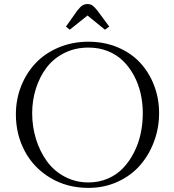

<svg xmlns="http://www.w3.org/2000/svg" viewBox="-20 -916 856 944"><path d="M58.1 -354Q58.1 -427.2 84 -492.7Q109.9 -558.1 156 -606.4Q202.1 -654.8 269.3 -682.9Q336.4 -710.9 415 -710.9Q493.2 -710.9 559.1 -683.1Q625 -655.3 669.2 -607.4Q713.4 -559.6 737.8 -495.6Q762.2 -431.6 762.2 -359.9Q762.2 -286.6 737.3 -220Q712.4 -153.3 668.2 -102.8Q624 -52.2 558.1 -22.2Q492.2 7.8 415 7.8Q309.1 7.8 226.8 -42Q144.5 -91.8 101.3 -173.8Q58.1 -255.9 58.1 -354ZM138.2 -358.9Q138.2 -293.5 156.7 -233.2Q175.3 -172.9 209.5 -124.8Q243.7 -76.7 297.1 -47.9Q350.6 -19 415 -19Q466.3 -19 510.5 -38.1Q554.7 -57.1 585.7 -90.1Q616.7 -123 638.9 -166.5Q661.1 -210 671.6 -259Q682.1 -308.1 682.1 -359.9Q682.1 -409.7 671.4 -456.5Q660.6 -503.4 638.7 -544.4Q616.7 -585.4 585.4 -616.2Q554.2 -647 510.5 -664.6Q466.8 -682.1 415 -682.1Q349.6 -682.1 296.1 -655.3Q242.7 -628.4 208.7 -583.3Q174.8 -538.1 156.5 -480.5Q138.2 -422.9 138.2 -358.9ZM304.2 -785.2 359.9 -863.8Q374.5 -882.3 385 -889.2Q395.5 -896 410.2 -896Q424.8 -896 434.3 -889.4Q443.8 -882.8 459 -863.8L517.1 -785.2L496.1 -770L410.2 -839.8L323.2 -770Z"/></svg>

Font: Dehuti
Style: Book
Weight: 400
Version: Version 1.2